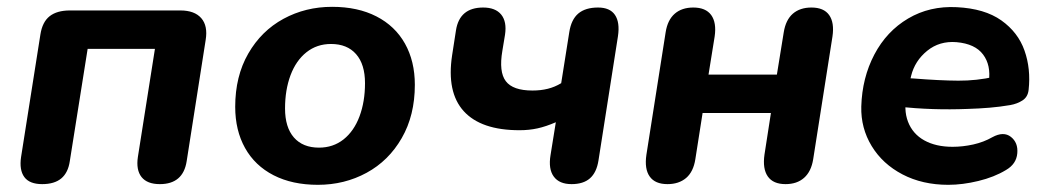

<svg xmlns="http://www.w3.org/2000/svg" viewBox="-20 -520 3013 551"><path d="M40.5 -69.6 95.9 -420.8Q101.5 -457.1 122.6 -473.6Q143.6 -490 180.7 -490H497.6Q538.3 -490 557.6 -467.9Q576.9 -445.7 570.2 -405.2L515.7 -57.4Q505.5 8.4 438.7 8.4Q402.4 8.4 386.2 -11.9Q370.1 -32.3 375.7 -69.6L424.6 -379.7H231.5L180.3 -57.4Q175.5 -24.5 155.9 -8Q136.2 8.4 101.1 8.4Q64.8 8.4 49.9 -11.8Q34.9 -32.1 40.5 -69.6Z M655 -213.5Q655 -301.1 692.5 -366.3Q730 -431.5 793.5 -466Q856.9 -500.4 933.1 -500.4Q1006.8 -500.4 1060.3 -472.9Q1113.8 -445.4 1142.2 -394.8Q1170.5 -344.2 1170.5 -276.6Q1170.5 -188.9 1132.9 -123.7Q1095.4 -58.5 1032 -24.1Q968.5 10.4 892.3 10.4Q818.7 10.4 765.1 -17.1Q711.6 -44.6 683.3 -95.2Q655 -145.8 655 -213.5ZM1027.5 -281.2Q1027.5 -335.5 1001.9 -364.6Q976.4 -393.8 929.9 -393.8Q889.4 -393.8 859.4 -370Q829.5 -346.2 813.7 -304Q798 -261.8 798 -208.8Q798 -154.6 823.5 -125.4Q849 -96.3 895.5 -96.3Q936 -96.3 966 -120Q995.9 -143.8 1011.7 -186Q1027.5 -228.3 1027.5 -281.2Z M1559.9 -74.8 1575.1 -169.2Q1546.7 -156.9 1522.5 -151.6Q1498.4 -146.3 1470.8 -146.3Q1360.6 -146.3 1310.9 -200.9Q1261.3 -255.5 1277.5 -361.6L1288.5 -432.7Q1298.7 -498.4 1366.5 -498.4Q1401.8 -498.4 1418.4 -478.1Q1434.9 -457.7 1429.3 -420.4L1421.7 -374.4Q1411.3 -313.7 1431.6 -287Q1451.9 -260.2 1508 -260.2Q1532.3 -260.2 1552.3 -265.3Q1572.4 -270.3 1590.5 -281.3L1613.7 -427.6Q1619.3 -463.9 1639.6 -481.2Q1660 -498.4 1696.3 -498.4Q1730.4 -498.4 1744.8 -477.2Q1759.3 -455.9 1753.4 -416L1697.5 -59.5Q1692.1 -25 1673.1 -8.3Q1654.2 8.4 1620.3 8.4Q1585 8.4 1569.2 -13.3Q1553.3 -34.9 1559.9 -74.8Z M1835 -75.6 1890.3 -427.6Q1895.9 -462.9 1916.4 -480.7Q1936.8 -498.4 1969.7 -498.4Q2005.2 -498.4 2021 -476.8Q2036.7 -455.1 2030.9 -415.2L2013.3 -305.9H2209.5L2229.2 -427.4Q2234.9 -462.9 2255.3 -480.7Q2275.8 -498.4 2308.7 -498.4Q2344.2 -498.4 2359.5 -476.8Q2374.9 -455.1 2369 -415.2L2313.7 -63.2Q2308.1 -27.9 2287.6 -9.7Q2267.2 8.4 2234.3 8.4Q2198.8 8.4 2183.4 -13.7Q2168.1 -35.7 2173.9 -76.4L2192.4 -195.7H1996.3L1975.5 -63.2Q1969.9 -27.1 1949.1 -9.3Q1928.2 8.4 1895.5 8.4Q1860 8.4 1844.6 -13.3Q1829.1 -34.9 1835 -75.6Z M2451.7 -214.3Q2454.1 -296.7 2489.2 -363.5Q2524.4 -430.4 2586.2 -466.9Q2648 -503.4 2725.6 -499.4Q2805.6 -495.5 2853.7 -461.4Q2901.7 -427.3 2920.1 -374.9Q2938.6 -322.5 2931.9 -262Q2929.7 -241.8 2914.5 -231.9Q2899.3 -222 2878.9 -218.4Q2849.4 -213.4 2819.6 -210.9Q2789.8 -208.4 2756.6 -207.4Q2705.8 -205.4 2657.3 -207Q2608.9 -208.6 2554.9 -214L2568.2 -297Q2588.4 -295.2 2601.5 -294.8Q2677.3 -288.8 2730 -288.5Q2782.6 -288.2 2834.1 -299.8L2817.7 -285.6Q2824.3 -332.8 2801.3 -363.5Q2778.4 -394.3 2725 -399Q2676.3 -403 2640.8 -374.2Q2605.3 -345.3 2594.7 -302.2L2583.1 -252Q2572.3 -205.6 2585.8 -170.6Q2599.3 -135.6 2632.6 -117.1Q2665.8 -98.7 2713.6 -98.7Q2743.1 -98.7 2773.2 -105.4Q2803.3 -112.2 2827.7 -126.2Q2860 -143.8 2881.1 -127.2Q2902.2 -110.5 2899.4 -79.9Q2896.7 -49.3 2867 -32.1Q2833 -11.5 2787.6 -0.6Q2742.3 10.4 2701.3 10.4Q2627.3 10.4 2570 -19.5Q2512.8 -49.4 2481.5 -100.9Q2450.2 -152.4 2451.7 -214.3Z"/></svg>

Font: SN Pro Thin
Style: Italic
Weight: 200
Italic angle: -9°
Designer: Tobias Whetton
Foundry: Supernotes
Version: Version 1.003;Glyphs 3.3 (3324)